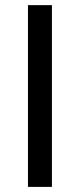

<svg xmlns="http://www.w3.org/2000/svg" viewBox="-20 -731 312 751"><path d="M183.1 0H89.4V-710.9H183.1Z"/></svg>

Font: SteelSelectRoboto
Style: Roboto-Regular
Weight: 400
Designer: Google
Version: Version 2.137; 2017